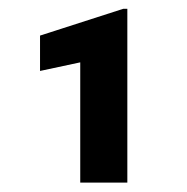

<svg xmlns="http://www.w3.org/2000/svg" viewBox="-20 -729 414 424"><path d="M261.2 -709.5V-325.7H157.2V-591.3L68.4 -572.3V-650.4L252 -709.5Z"/></svg>

Font: Vazirmatn UI FD ExtraBold
Style: Regular
Weight: 800
Designer: Saber Rastikerdar
Foundry: Saber Rastikerdar
Version: Version 33.003